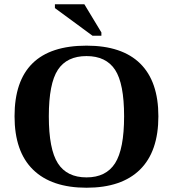

<svg xmlns="http://www.w3.org/2000/svg" viewBox="-20 -878 818 908"><path d="M210.9 -328.1Q210.9 -172.4 253.7 -105.7Q296.4 -39.1 389.2 -39.1Q481.4 -39.1 524.2 -106Q566.9 -172.9 566.9 -328.1Q566.9 -482.9 524.2 -547.9Q481.4 -612.8 389.2 -612.8Q296.4 -612.8 253.7 -547.9Q210.9 -482.9 210.9 -328.1ZM48.8 -328.1Q48.8 -662.1 389.2 -662.1Q557.1 -662.1 643.1 -577.4Q729 -492.7 729 -328.1Q729 -161.6 642.1 -75.9Q555.2 9.8 389.2 9.8Q223.6 9.8 136.2 -75.7Q48.8 -161.1 48.8 -328.1ZM417.5 -709 239.7 -839.8V-857.9H378.9L459.5 -724.6V-709Z"/></svg>

Font: Liberation Serif
Style: Bold
Weight: 700
Designer: Steve Matteson
Foundry: Ascender Corporation
Version: Version 2.1.5